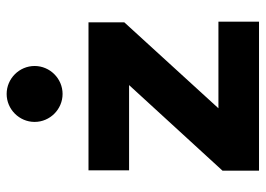

<svg xmlns="http://www.w3.org/2000/svg" viewBox="-128 -652 780 563"><g transform="rotate(-90 261.5 -370.0)"><path d="M268 -576C313 -576 350 -613 350 -658C350 -703 313 -740 268 -740C223 -740 186 -703 186 -658C186 -613 223 -576 268 -576ZM43 -107V0H480V-119H226L478 -395V-500H44V-381H294Z"/></g></svg>

Font: Oakes Bold
Style: Regular
Weight: 700
Designer: Samuel Oakes
Foundry: Samuel Oakes
Version: Version 1.003;PS 001.003;hotconv 1.0.88;makeotf.lib2.5.64775